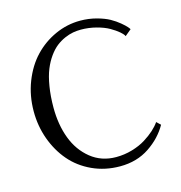

<svg xmlns="http://www.w3.org/2000/svg" viewBox="-101 -749 800 849"><g transform="rotate(-15 299.5 -324.0)"><path d="M567.9 -121.1 549.8 -138.2C542.3 -127.1 532.4 -116 520 -104.7C507.6 -93.5 492.8 -82.4 475.3 -71.5C457.9 -60.6 437.3 -51.7 413.6 -44.7C389.8 -37.7 365.2 -34.2 339.8 -34.2C295.2 -34.2 256.7 -47.3 224.1 -73.5C191.6 -99.7 167.4 -133.8 151.6 -175.8C135.8 -217.8 127.9 -264.8 127.9 -316.9C127.9 -352.1 130.4 -384.4 135.3 -413.8C140.1 -443.3 146.7 -468.2 155 -488.5C163.3 -508.9 173.2 -526.9 184.6 -542.7C196 -558.5 207.8 -571.1 220 -580.6C232.2 -590 245.2 -597.7 259 -603.8C272.9 -609.8 285.8 -613.9 297.9 -616C309.9 -618.1 321.9 -619.1 334 -619.1C357.7 -619.1 381.1 -616.1 404.1 -610.1C427 -604.1 446.1 -596.7 461.4 -587.9C476.7 -579.1 489.4 -570.4 499.5 -561.8C509.6 -553.1 515.8 -545.9 518.1 -540L546.9 -564C546.2 -565.9 543.4 -569.8 538.3 -575.7C533.3 -581.5 524.9 -589.4 513.2 -599.1C501.5 -608.9 488 -618 472.9 -626.5C457.8 -634.9 438.4 -642.3 414.8 -648.7C391.2 -655 366.5 -658.2 340.8 -658.2C300.8 -658.2 262.5 -649.9 225.8 -633.3C189.2 -616.7 157.1 -593.9 129.6 -564.9C102.1 -536 80.2 -500.4 63.7 -458.3C47.3 -416.1 39.1 -371.1 39.1 -323.2C39.1 -278.6 46.4 -236.2 61 -195.8C75.7 -155.4 96 -120 122.1 -89.6C148.1 -59.2 180.5 -35 219.2 -17.1C258 0.8 300.3 9.8 346.2 9.8C397.6 9.8 442.4 -3 480.5 -28.6C518.6 -54.1 547.7 -85 567.9 -121.1Z"/></g></svg>

Font: Linux Biolinum G
Style: Bold
Weight: 700
Designer: Philipp H. Poll
Foundry: Philipp H. Poll
Version: Version 1.1.0